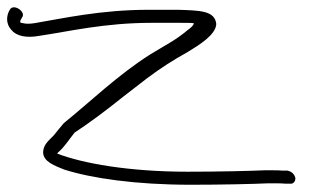

<svg xmlns="http://www.w3.org/2000/svg" viewBox="-70 -499 865 530"><path d="M-39 -417C-24 -398 5 -394 38 -400C120 -412 218 -436 349 -436H426C442 -436 457 -436 465 -435C465 -430 458 -423 448 -416C435 -405 420 -394 402 -383L345 -349C255 -292 178 -217 106 -159C95 -146 86 -135 79 -126C65 -111 50 -101 49 -79C49 -52 83 -41 107 -31C182 -7 304 11 457 11C540 11 628 9 671 7C693 7 708 7 717 8H730C740 10 747 0 745 -9C742 -20 733 -26 724 -28H710C701 -29 685 -29 662 -29C619 -27 531 -25 448 -25C286 -25 158 -48 88 -75L90 -78C108 -93 119 -112 136 -133C179 -161 229 -199 270 -232L336 -283C375 -312 406 -332 449 -356C480 -375 526 -403 527 -433C523 -470 481 -470 421 -472H341C207 -472 103 -448 25 -435C12 -433 1 -433 -6 -435C-9 -435 -12 -436 -14 -437V-439C-15 -443 -10 -448 -9 -451C3 -466 -33 -491 -43 -472C-51 -459 -56 -436 -39 -417Z"/></svg>

Font: Stray Cat
Style: SuExtOpObl
Weight: 400
Version: Version 1.0